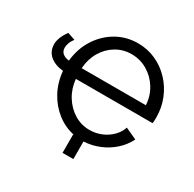

<svg xmlns="http://www.w3.org/2000/svg" viewBox="-181 -905 1240 1230"><g transform="rotate(30 439.0 -290.0)"><path d="M36 -443Q36 -465 46.5 -492Q57 -519 79 -549L135 -530Q119 -509 112.5 -490Q106 -471 106 -456Q106 -430 123.5 -415Q141 -400 171 -397Q180 -488 225.5 -560Q271 -632 342.5 -673.5Q414 -715 501 -715Q571 -715 632 -687.5Q693 -660 739.5 -611Q786 -562 812 -498Q838 -434 838 -361Q838 -348 837.5 -336Q837 -324 835 -318H268Q275 -249 308.5 -195Q342 -141 393.5 -109.5Q445 -78 506 -78Q552 -78 593 -95Q634 -112 664.5 -142.5Q695 -173 707 -211L792 -172Q767 -121 723.5 -82Q680 -43 625 -20.5Q570 2 511 5V135H431V0L436 -1Q365 -16 307.5 -61Q250 -106 214 -173Q178 -240 171 -321Q107 -328 71.5 -359.5Q36 -391 36 -443ZM499 -634Q437 -634 385.5 -603Q334 -572 302.5 -518.5Q271 -465 266 -396H741Q737 -463 703.5 -517Q670 -571 616.5 -602.5Q563 -634 499 -634Z"/></g></svg>

Font: Raleway Medium
Style: Regular
Weight: 500
Designer: Matt McInerney, Pablo Impallari, Rodrigo Fuenzalida
Foundry: Matt McInerney, Pablo Impallari, Rodrigo Fuenzalida
Version: Version 4.026